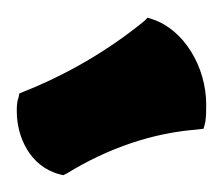

<svg xmlns="http://www.w3.org/2000/svg" viewBox="-38 -974 260 223"><g transform="rotate(90 91.5 -862.0)"><path d="M181 -810C151 -859 134 -910 130 -961L129 -969L121 -971C114 -972 108 -972 101 -972C57 -972 14 -946 2 -910L0 -904L4 -900C39 -857 66 -810 86 -760L88 -755L93 -754C98 -752 104 -752 109 -752C138 -752 173 -767 182 -802L183 -806Z"/></g></svg>

Font: Hanalei Fill
Style: Regular
Weight: 400
Designer: Astigmatic (AOETI)
Foundry: Astigmatic (AOETI)
Version: Version 1.000